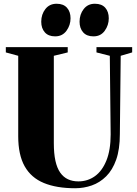

<svg xmlns="http://www.w3.org/2000/svg" viewBox="-20 -994 731 1022"><path d="M380 8Q281 8 213.2 -20Q145.5 -48 111.2 -109Q77 -170 77 -268.5V-697L11 -715V-743H340.5V-715L266.5 -697V-232Q266.5 -177 275 -138.2Q283.5 -99.5 300.5 -75.2Q317.5 -51 341.8 -39.8Q366 -28.5 397 -28.5Q446.5 -28.5 485.2 -56.2Q524 -84 546.5 -139.8Q569 -195.5 569 -278.5L564.5 -697L493.5 -715V-743H683.5V-715L622.5 -697L618 -280.5Q618 -199.5 598.5 -144.2Q579 -89 545.2 -55.5Q511.5 -22 468.8 -7Q426 8 380 8ZM273 -800.5Q237.5 -800.5 218.5 -822Q199.5 -843.5 199.5 -878.5Q199.5 -917.5 221.5 -945.8Q243.5 -974 281 -974H282Q317.5 -974 336.5 -952.8Q355.5 -931.5 355.5 -896.5Q355.5 -860 333.8 -830.2Q312 -800.5 274 -800.5ZM477 -800.5Q441.5 -800.5 422.5 -822Q403.5 -843.5 403.5 -878.5Q403.5 -917.5 425.5 -945.8Q447.5 -974 484.5 -974H485.5Q521.5 -974 540.2 -952.8Q559 -931.5 559 -896.5Q559 -860 537.5 -830.2Q516 -800.5 478 -800.5Z"/></svg>

Font: Merriweather 120pt Black
Style: Regular
Weight: 900
Designer: Eben Sorkin
Foundry: Eben Sorkin
Version: Version 2.100